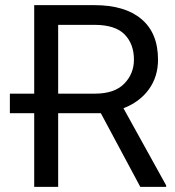

<svg xmlns="http://www.w3.org/2000/svg" viewBox="-20 -731 686 751"><path d="M528.8 0 374.5 -288.1H207.5V0H113.8V-288.1H18.6V-364.7H113.8V-710.9H349.1Q468.8 -710.9 533.4 -656.2Q598.1 -601.6 598.1 -497.6Q598.1 -431.2 562.3 -381.6Q526.4 -332 462.9 -307.6L629.9 -5.9V0ZM207.5 -633.8V-364.7H351.6Q427.7 -364.7 465.8 -403.6Q503.9 -442.4 503.9 -497.6Q503.9 -558.6 467.8 -595.9Q431.6 -633.3 351.1 -633.8Z"/></svg>

Font: LXGW WenKai Screen R
Style: Regular
Weight: 400
Designer: Fontworks Inc.
Version: Version 1.235;May 31, 2022